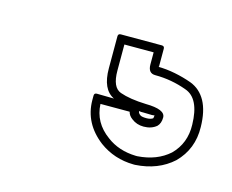

<svg xmlns="http://www.w3.org/2000/svg" viewBox="-47 -88 409 338"><g transform="rotate(15 157.5 81.5)"><path d="M211.4 96.7Q209 96.7 207 96.7Q205.1 96.7 203.1 96.2Q203.6 100.1 207 102.5Q209.5 105 218.8 105Q226.1 105 230.5 102.1Q231.4 100.1 231.4 96.2Q231.4 97.7 211.4 96.7ZM211.9 -25.9Q216.8 -25.9 216.8 -21V11.7Q216.3 12.2 215.8 12.2Q230.5 12.2 246.6 15.4Q262.7 18.6 277.3 23.9Q295.4 30.8 305.2 48.6Q314.9 66.4 315.4 95.2Q316.4 135.3 289.1 162.6Q262.2 187 220.7 189.5H217.8Q182.6 189 155.3 168.9Q119.1 141.1 118.7 99.1V90.8Q118.7 85.9 123.5 85.9L154.8 86.4Q132.3 75.7 132.3 37.1V-21Q132.3 -25.9 137.2 -25.9ZM134.3 101.6H129.4L134.3 96.7V99.1ZM147.9 -10.3V37.1Q147.9 67.9 164.1 73.7Q182.1 80.1 211.4 81.1Q247.1 81.5 247.1 96.2Q247.1 106.9 241.2 112.8Q231.9 120.6 217.8 120.6Q205.1 120.6 195.8 113.3Q189 108.4 187.5 101.6H134.3Q135.7 135.3 164.6 156.2Q186.5 172.9 217.8 173.8H220.7Q255.9 171.4 278.3 151.4Q300.8 128.9 299.8 95.2Q298.8 47.4 272 38.1Q244.1 27.8 214.4 27.8Q201.2 27.8 201.2 11.7V-10.3Z"/></g></svg>

Font: Fibel Sued Kontur LRS
Style: Regular
Weight: 400
Designer: Peter Wiegel
Foundry: Peter Wiegel
Version: Version 000.000